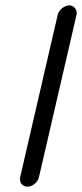

<svg xmlns="http://www.w3.org/2000/svg" viewBox="-20 -682 306 715"><path d="M195 -627 55 -22C51 -3 63 13 82 13C101 13 121 -3 125 -22L265 -627C269 -645 256 -662 238 -662C220 -662 199 -645 195 -627Z"/></svg>

Font: Electronic
Style: BdIt
Weight: 700
Version: Version 1.011